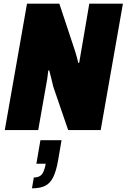

<svg xmlns="http://www.w3.org/2000/svg" viewBox="-20 -708 689 1045"><path d="M6 0 127 -688H303L378 -462Q383 -448 388 -431.5Q393 -415 398 -398Q403 -381 406 -366H411Q415 -390 420 -419Q425 -448 429 -471L466 -688H649L528 0H351L270 -236Q266 -255 259.5 -280Q253 -305 248 -325H243Q241 -304 237 -278Q233 -252 229 -233L188 0ZM154 317 164 258Q193 258 207 242Q221 226 229 183H178L200 55H315L296 166Q286 223 269.5 256.5Q253 290 225.5 303.5Q198 317 154 317Z"/></svg>

Font: Archivo Condensed Black
Style: Italic
Weight: 900
Width: 3
Italic angle: -10°
Designer: Hector Gatti
Foundry: Omnibus-Type
Version: Version 2.001